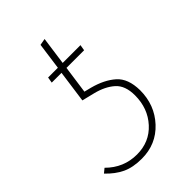

<svg xmlns="http://www.w3.org/2000/svg" viewBox="-219 -834 931 931"><g transform="rotate(-45 246.5 -368.0)"><path d="M258 -414Q330 -395 373.5 -356.5Q417 -318 418 -237Q418 -136 353 -66Q288 4 189 4Q129 4 87.5 -15.5Q46 -35 8 -75L30 -93Q96 -27 187 -27Q273 -27 328 -87.5Q383 -148 383 -237Q383 -304 346.5 -336.5Q310 -369 250 -384L185 -400L208 -566H141L146 -596H213L232 -734L266 -740L246 -596H368L363 -566H242L222 -423Z"/></g></svg>

Font: Fira Sans UltraLight
Style: Italic
Weight: 200
Italic angle: -8°
Designer: Carrois Corporate & Edenspiekermann AG
Foundry: Carrois Corporate GbR & Edenspiekermann AG
Version: Version 4.203;PS 004.203;hotconv 1.0.88;makeotf.lib2.5.64775